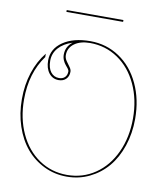

<svg xmlns="http://www.w3.org/2000/svg" viewBox="-97 -987 899 1068"><g transform="rotate(10 352.5 -453.5)"><path d="M512.7 -899.9H192.4V-910.2H512.7ZM256.8 -737.3Q206.1 -721.2 178.5 -689.9Q150.9 -658.7 150.9 -616.7Q150.9 -576.2 168.7 -553.2Q186.5 -530.3 215.3 -530.3Q236.3 -530.3 248.5 -542.5Q260.7 -554.7 260.7 -575.7Q260.7 -582 254.2 -590.8Q247.6 -599.6 240 -608.2Q232.4 -616.7 225.8 -631.6Q219.2 -646.5 219.2 -663.1Q219.2 -709.5 256.8 -737.3ZM352.5 -762.7Q443.8 -762.7 517.1 -713.6Q590.3 -664.6 631.3 -576.9Q672.4 -489.3 672.4 -379.9Q672.4 -297.9 648.4 -226.6Q624.5 -155.3 582.3 -105.2Q540 -55.2 480.7 -26.4Q421.4 2.4 352.5 2.4Q283.7 2.4 224.4 -26.4Q165 -55.2 122.8 -105.2Q80.6 -155.3 56.6 -226.6Q32.7 -297.9 32.7 -379.9Q32.7 -460.4 55.4 -530Q78.1 -599.6 120.1 -650.9V-631.8Q44.9 -528.8 44.9 -379.9Q44.9 -273.4 84.2 -188.2Q123.5 -103 193.8 -55.2Q264.2 -7.3 352.5 -7.3Q440.9 -7.3 511.2 -55.2Q581.5 -103 620.8 -188.2Q660.2 -273.4 660.2 -379.9Q660.2 -486.3 620.6 -571.5Q581.1 -656.7 510.7 -704.6Q440.4 -752.4 352.5 -752.4Q297.9 -752.4 264.4 -728Q231 -703.6 231 -663.1Q231 -646 241.5 -630.6Q252 -615.2 262.2 -601.8Q272.5 -588.4 272.5 -575.7Q272.5 -549.8 256.8 -534.2Q241.2 -518.6 215.3 -518.6Q181.2 -518.6 160.2 -545.4Q139.2 -572.3 139.2 -616.7Q139.2 -682.1 198 -722.4Q256.8 -762.7 352.5 -762.7Z"/></g></svg>

Font: ZnikomitNo24
Style: Thin
Weight: 300
Designer: gluk
Foundry: gluk
Version: Version 0.55